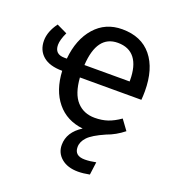

<svg xmlns="http://www.w3.org/2000/svg" viewBox="-137 -650 907 986"><g transform="rotate(20 316.0 -156.5)"><path d="M581.1 -278.8Q581.1 -256.3 579.1 -231.9H243.2Q249.5 -144.5 286.9 -103.8Q324.2 -63 384.8 -63Q423.3 -63 455.3 -73.7Q487.3 -84.5 522 -108.9L562 -54.2Q518.6 -19.5 469.2 -2Q402.3 27.3 378.2 53Q354 78.6 354 107.9Q354 155.8 410.2 155.8Q437.5 155.8 471.2 148.9L461.9 219.2Q426.8 226.1 398.9 226.1Q341.8 226.1 307.9 197.8Q273.9 169.4 273.9 125Q273.9 55.2 346.2 9.8Q256.3 0 203.9 -64Q151.4 -127.9 146 -232.9Q76.7 -232.9 40.8 -263.7Q4.9 -294.4 4.9 -347.2Q4.9 -396.5 43 -448.2L100.1 -420.9Q80.1 -378.4 80.1 -351.1Q80.1 -299.8 133.8 -299.8H147Q157.2 -408.2 214.8 -473.6Q272.5 -539.1 363.8 -539.1Q468.8 -539.1 524.9 -470.2Q581.1 -401.4 581.1 -278.8ZM490.2 -299.8V-306.2Q490.2 -384.3 459 -425Q427.7 -465.8 366.2 -465.8Q252.9 -465.8 243.2 -299.8Z"/></g></svg>

Font: FiraGO
Style: Regular
Weight: 400
Designer: bBox Type
Foundry: bBox Type GmbH
Version: Version 1.001;PS 001.001;hotconv 1.0.88;makeotf.lib2.5.64775